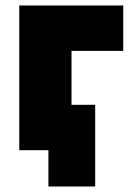

<svg xmlns="http://www.w3.org/2000/svg" viewBox="-20 -546 480 698"><path d="M50 0V-526H428V-361H240V0ZM156 132V0H50V-165H326V132Z"/></svg>

Font: Raleway Black
Style: Regular
Weight: 900
Designer: Matt McInerney, Pablo Impallari, Rodrigo Fuenzalida
Foundry: Matt McInerney, Pablo Impallari, Rodrigo Fuenzalida
Version: Version 4.026